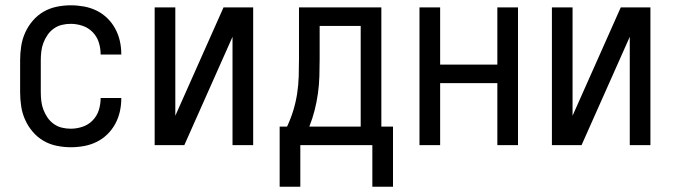

<svg xmlns="http://www.w3.org/2000/svg" viewBox="-20 -548 2540 725"><path d="M247 8Q221 8 194 2.5Q167 -3 144 -16.5Q121 -30 103.5 -50.5Q86 -71 75 -95.5Q64 -120 60 -146.5Q56 -173 56 -200V-320Q56 -347 60 -373.5Q64 -400 75 -424.5Q86 -449 103.5 -469.5Q121 -490 144 -503.5Q167 -517 194 -522.5Q221 -528 247 -528Q272 -528 297 -523.5Q322 -519 344.5 -508Q367 -497 385 -479.5Q403 -462 415 -440Q427 -418 432.5 -393.5Q438 -369 438 -344V-342H360V-343Q360 -366 353 -388Q346 -410 330 -426.5Q314 -443 292 -450.5Q270 -458 247 -458Q230 -458 213.5 -454Q197 -450 183 -440Q169 -430 159.5 -416Q150 -402 144 -386.5Q138 -371 136 -354Q134 -337 134 -320V-200Q134 -183 136 -166Q138 -149 144 -133.5Q150 -118 159.5 -104Q169 -90 183 -80Q197 -70 213.5 -66Q230 -62 247 -62Q270 -62 292 -69.5Q314 -77 330 -93.5Q346 -110 353 -132Q360 -154 360 -177V-178H438V-176Q438 -151 432.5 -126.5Q427 -102 415 -80Q403 -58 385 -40.5Q367 -23 344.5 -12Q322 -1 297 3.5Q272 8 247 8Z M564 0V-520H642V-111L824 -520H936V0H858V-409L676 0Z M1036 157V-70H1064Q1078 -100 1087.5 -131Q1097 -162 1102 -194.5Q1107 -227 1108 -259.5Q1109 -292 1109 -325V-520H1420V-70H1464V157H1386V0H1114V157ZM1148 -70H1342V-450H1187V-325Q1187 -293 1186 -260Q1185 -227 1180.5 -195Q1176 -163 1168 -131.5Q1160 -100 1148 -70Z M1564 0V-520H1642V-304H1858V-520H1936V0H1858V-234H1642V0Z M2064 0V-520H2142V-111L2324 -520H2436V0H2358V-409L2176 0Z"/></svg>

Font: Iosevka SS18
Style: Regular
Weight: 400
Monospace: yes
Designer: Belleve Invis
Foundry: Belleve Invis
Version: Version 25.1.1; ttfautohint (v1.8.4)